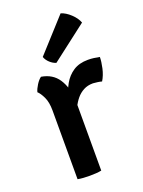

<svg xmlns="http://www.w3.org/2000/svg" viewBox="-143 -814 662 887"><g transform="rotate(-20 188.0 -371.0)"><path d="M372 -495.5Q372 -473 365 -441.5Q358 -410 343 -385.5Q332 -388.5 321.2 -389.8Q310.5 -391 300 -392Q273.5 -392 253.5 -381.2Q233.5 -370.5 219 -353Q204.5 -335.5 194 -313.5Q183.5 -291.5 176 -268.5L160.5 -289Q161.5 -325.5 170 -363.2Q178.5 -401 196 -432.2Q213.5 -463.5 242.8 -482.8Q272 -502 315 -502Q331 -502 344 -500.2Q357 -498.5 372 -495.5ZM45 -441Q49 -456.5 60.8 -475Q72.5 -493.5 85 -502.5Q140 -493.5 167.2 -452.2Q194.5 -411 198.5 -347.5V0Q187 2.5 171.5 3.5Q156 4.5 140.5 4.5Q125 4.5 109.8 3.5Q94.5 2.5 82 0V-338Q82 -378.5 69.8 -404.2Q57.5 -430 45 -441ZM270.5 -747Q294.5 -739.5 317.2 -718.2Q340 -697 349 -673L174 -538.5Q158.5 -543 144.2 -556Q130 -569 124 -585.5Z"/></g></svg>

Font: Signika Medium
Style: Regular
Weight: 500
Designer: Anna Giedry
Foundry: Anna Giedry
Version: Version 2.000